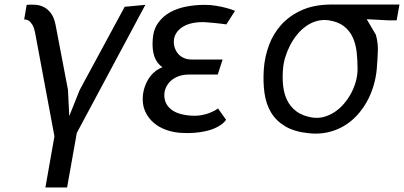

<svg xmlns="http://www.w3.org/2000/svg" viewBox="-20 -580 1788 850"><path d="M98 -558.5Q115.5 -560 135.2 -559Q155 -558 173 -549.2Q191 -540.5 205.2 -521.8Q219.5 -503 226 -470L281 -182L286.5 -66L333 -182L532 -550L623.5 -558.5L320 8.5L277 250H181L221 23.5L135.5 -434.5Q130.5 -459.5 122.5 -471.8Q114.5 -484 106.5 -489Q97.5 -494.5 87 -493.5Z M965.5 -316.5 944 -250H817Q792.5 -250 772.2 -243Q752 -236 737.5 -223.2Q723 -210.5 715 -193.2Q707 -176 707.5 -156Q708.5 -120 736.2 -96.8Q764 -73.5 819.5 -68.5Q849 -66 872.2 -70.2Q895.5 -74.5 911.5 -81.5Q930.5 -89 945 -100L981 -49.5Q968 -31.5 942.5 -18Q931.5 -12 916.8 -6.8Q902 -1.5 882.8 2.2Q863.5 6 839.5 8Q815.5 10 786 8.5Q750 7 717 -4.5Q684 -16 659.8 -37Q635.5 -58 622.2 -88Q609 -118 612.5 -156.5Q614.5 -178 621.8 -198.2Q629 -218.5 640.5 -235.2Q652 -252 667 -264Q682 -276 699 -282Q673 -301 663 -331.2Q653 -361.5 656 -405Q659 -449 680 -478.5Q701 -508 733.2 -525.8Q765.5 -543.5 805.2 -551Q845 -558.5 885.5 -558.5Q914 -558.5 938.2 -554.2Q962.5 -550 981 -545Q1002.5 -539.5 1020.5 -532L982 -472Q969.5 -473.5 955.5 -475.5Q943 -477 927 -478.5Q911 -480 892 -481.5Q860.5 -483.5 834.2 -478.2Q808 -473 789.2 -461.2Q770.5 -449.5 760 -432.8Q749.5 -416 749.5 -395.5Q749.5 -379 755 -364.8Q760.5 -350.5 770.5 -339.8Q780.5 -329 795.2 -322.8Q810 -316.5 828.5 -316.5Z M1148 -275Q1152 -328.5 1170.8 -379.8Q1189.5 -431 1225.8 -471Q1262 -511 1317 -535.5Q1372 -560 1448.5 -560H1748.5L1736 -490H1698.5L1603.5 -495L1644 -426Q1654 -391.5 1652.8 -354Q1651.5 -316.5 1648 -275Q1644.5 -236 1633.2 -198.8Q1622 -161.5 1603.2 -128.2Q1584.5 -95 1558.8 -67.5Q1533 -40 1500.8 -21.2Q1468.5 -2.5 1430.2 6Q1392 14.5 1348 10Q1284 3.5 1243.2 -20.5Q1202.5 -44.5 1180 -82Q1157.5 -119.5 1150.8 -168.8Q1144 -218 1148 -275ZM1233 -275Q1229.5 -235.5 1233.5 -199.8Q1237.5 -164 1251.8 -135.2Q1266 -106.5 1292.5 -86.8Q1319 -67 1360.5 -60Q1387.5 -55.5 1413 -62.2Q1438.5 -69 1461 -83.8Q1483.5 -98.5 1502.2 -120.2Q1521 -142 1534.5 -167.2Q1548 -192.5 1555.5 -220.2Q1563 -248 1563 -275Q1563 -314.5 1558.8 -350.8Q1554.5 -387 1541 -415.8Q1527.5 -444.5 1502.5 -464Q1477.5 -483.5 1436 -490Q1408.5 -494 1383.5 -487.2Q1358.5 -480.5 1336.5 -465.2Q1314.5 -450 1296.5 -428.2Q1278.5 -406.5 1265.2 -381.2Q1252 -356 1243.5 -328.8Q1235 -301.5 1233 -275Z"/></svg>

Font: B612
Style: Italic
Weight: 400
Italic angle: -10°
Designer: Nicolas Chauveau, Thomas Paillot, Jonathan Favre-Lamarine, Jean-Luc Vinot
Foundry: AIRBUS
Version: Version 1.008